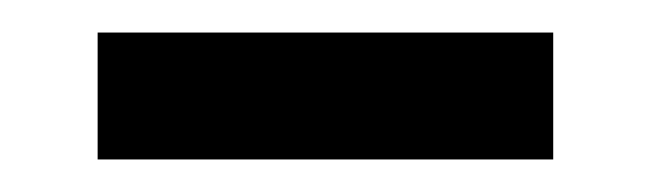

<svg xmlns="http://www.w3.org/2000/svg" viewBox="-20 -242 400 118"><path d="M40 -222H320V-144H40Z"/></svg>

Font: Genos Thin
Style: Bold
Weight: 700
Version: Version 1.010